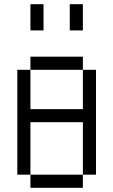

<svg xmlns="http://www.w3.org/2000/svg" viewBox="-20 -895 540 915"><path d="M125 -62.5V0H375V-62.5ZM125 -62.5Q125 -62.5 125 -312.5H375Q375 -312.5 375 -62.5H437.5Q437.5 -62.5 437.5 -562.5H375V-375H125V-562.5H62.5Q62.5 -562.5 62.5 -62.5ZM125 -562.5H375V-625H125ZM125 -875Q125 -875 125 -750H187.5Q187.5 -750 187.5 -875ZM312.5 -875Q312.5 -875 312.5 -750H375Q375 -750 375 -875Z"/></svg>

Font: CalcUnifontExMono
Style: Regular
Weight: 500
Version: Version 15.0.06